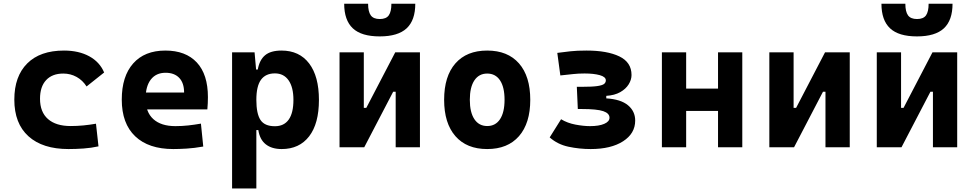

<svg xmlns="http://www.w3.org/2000/svg" viewBox="-20 -803 5313 1047"><path d="M353.5 9.8Q212.4 9.8 135.3 -59.8Q58.1 -129.4 58.1 -259.8Q58.1 -386.7 128.4 -457Q198.6 -527.3 329.1 -527.3Q409.4 -527.3 466.7 -496.1Q523.9 -464.8 547.9 -407.7L452.1 -331.5Q430.8 -365.1 397.7 -383.5Q364.5 -401.9 325.2 -401.9Q264.9 -401.9 231.6 -366.2Q198.2 -330.5 198.2 -264.6Q198.2 -191.9 241.7 -153.8Q285.2 -115.7 365.2 -115.7Q400.3 -115.7 435.3 -119.1Q470.3 -122.6 503.4 -128.4L517.1 -4.9Q477.6 3.9 435.5 6.8Q393.4 9.8 353.5 9.8Z M924.8 9.8Q790.4 9.8 717.2 -59.8Q644 -129.4 644 -259.8Q644 -386.7 706.2 -457Q768.4 -527.3 881.8 -527.3Q992.6 -527.3 1053.2 -462.4Q1113.8 -397.4 1113.8 -273.4Q1113.8 -238.3 1110.7 -206.5H731V-298.3H983.9Q983.9 -350.5 957.3 -378.4Q930.7 -406.2 882.8 -406.2Q831.1 -406.2 802.5 -369.4Q773.9 -332.5 773.9 -264.6Q773.9 -191.5 816.2 -153.4Q858.5 -115.2 936.5 -115.2Q971.7 -115.2 1005.9 -118.9Q1040 -122.6 1075.7 -128.9L1088.4 -3.9Q1038.8 4.9 997.6 7.3Q956.5 9.8 924.8 9.8Z M1245.6 224.6V-517.6H1368.2L1377.9 -408.2V224.6ZM1516.1 9.8Q1461.9 9.8 1429.2 -16.1Q1396.5 -42 1388.7 -93.8H1342.8L1377.9 -258.3Q1377.9 -183.1 1400.4 -148.9Q1422.9 -114.7 1479 -114.7Q1528.8 -114.7 1554.4 -150.9Q1580.1 -187 1580.1 -258.3Q1580.1 -327.1 1553.7 -365Q1527.3 -402.8 1479 -402.8Q1428.7 -402.8 1403.3 -368.2Q1377.9 -333.5 1377.9 -258.3L1347.7 -423.8H1385.7Q1395 -476.1 1425.5 -501.7Q1456.1 -527.3 1515.1 -527.3Q1612.3 -527.3 1665.8 -457Q1719.2 -386.7 1719.2 -258.3Q1719.2 -128.9 1665.8 -59.6Q1612.3 9.8 1516.1 9.8Z M1928.7 0V-214.8H1977.5L2135.3 -517.6H2169.4V-302.7H2124L1966.3 0ZM1831.5 0V-517.6H1963.9V0ZM2137.7 0V-517.6H2270V0ZM2050.6 -604.5Q1950.7 -604.5 1903.8 -648.7Q1856.9 -692.9 1856.9 -782.7H1987.3Q1987.3 -739.3 2002 -719.2Q2016.6 -699.2 2050.9 -699.2Q2085.9 -699.2 2100.1 -719.5Q2114.3 -739.7 2114.3 -782.7H2244.6Q2244.6 -692.4 2197.3 -648.4Q2149.9 -604.5 2050.6 -604.5Z M2636.7 9.8Q2524.9 9.8 2463.4 -60.5Q2401.9 -130.9 2401.9 -258.8Q2401.9 -387.2 2463.4 -457.3Q2524.9 -527.3 2636.7 -527.3Q2748.6 -527.3 2810.1 -457.3Q2871.6 -387.2 2871.6 -258.8Q2871.6 -130.9 2810.1 -60.5Q2748.6 9.8 2636.7 9.8ZM2637 -115.7Q2682.1 -115.7 2706.8 -153.1Q2731.4 -190.5 2731.4 -258.9Q2731.4 -327.6 2706.8 -364.7Q2682.1 -401.9 2636.7 -401.9Q2591.8 -401.9 2566.9 -364.7Q2542 -327.5 2542 -258.8Q2542 -190.4 2566.9 -153.1Q2591.8 -115.7 2637 -115.7Z M3201.2 9.8Q3139.2 9.8 3079.8 -2.9Q3020.5 -15.6 2977.5 -53.7L3039.6 -152.8Q3074.2 -131.8 3118.2 -123.5Q3162.1 -115.2 3197.3 -115.2Q3246.6 -115.2 3275.1 -127.7Q3303.7 -140.1 3303.7 -161.1Q3303.7 -185.1 3269.8 -196.8Q3235.8 -208.5 3151.4 -208.5H3130.9L3125.5 -329.6H3152.8Q3209.5 -329.6 3237.5 -333.7Q3265.6 -337.9 3274.7 -345.7Q3283.7 -353.5 3283.7 -364.7Q3283.7 -383.8 3251 -393.1Q3218.3 -402.3 3168 -402.3Q3133.8 -402.3 3106.4 -399.2Q3079.1 -396 3035.6 -391.6L3019 -514.6Q3057.1 -519.5 3091.1 -523.4Q3125 -527.3 3178.7 -527.3Q3291 -527.3 3357.4 -495.4Q3423.8 -463.4 3423.8 -394Q3423.8 -368.2 3408.2 -343Q3392.6 -317.9 3362.1 -300.5Q3331.5 -283.2 3286.1 -280.3V-266.6Q3365.2 -261.7 3404.5 -229Q3443.8 -196.3 3443.8 -145.5Q3443.8 -75.2 3377.9 -32.7Q3312 9.8 3201.2 9.8Z M3895.5 0V-517.6H4027.8V0ZM3589.4 0V-517.6H3721.7V0ZM3676.8 -198.2V-319.8H3942.9V-198.2Z M4272.5 0V-214.8H4321.3L4479 -517.6H4513.2V-302.7H4467.8L4310.1 0ZM4175.3 0V-517.6H4307.6V0ZM4481.4 0V-517.6H4613.8V0Z M4858.4 0V-214.8H4907.2L5064.9 -517.6H5099.1V-302.7H5053.7L4896 0ZM4761.2 0V-517.6H4893.6V0ZM5067.4 0V-517.6H5199.7V0ZM4980.3 -604.5Q4880.4 -604.5 4833.5 -648.7Q4786.6 -692.9 4786.6 -782.7H4917Q4917 -739.3 4931.6 -719.2Q4946.3 -699.2 4980.6 -699.2Q5015.6 -699.2 5029.8 -719.5Q5043.9 -739.7 5043.9 -782.7H5174.3Q5174.3 -692.4 5127 -648.4Q5079.6 -604.5 4980.3 -604.5Z"/></svg>

Font: Cascadia Mono PL
Style: Regular
Weight: 400
Monospace: yes
Designer: Aaron Bell
Foundry: Saja Typeworks
Version: Version 2102.003